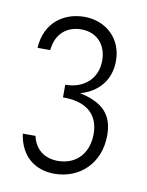

<svg xmlns="http://www.w3.org/2000/svg" viewBox="-60 -769 409 536"><g transform="rotate(10 145.0 -501.0)"><path d="M130 -278C202 -278 257 -330 257 -409C257 -467 228 -498 162 -512C213 -526 245 -564 245 -618C245 -681 199 -724 137 -724C80 -724 27 -689 23 -616H59C64 -668 99 -688 135 -688C178 -688 207 -658 207 -612C207 -562 171 -528 117 -528V-492C178 -493 219 -466 219 -406C219 -352 186 -315 133 -315C94 -315 68 -337 60 -373H24C33 -310 75 -278 130 -278Z"/></g></svg>

Font: Kathrein 37 Thin Condensed
Style: Regular
Weight: 250
Width: 3
Designer: Lazydogs Typefoundry, based on Open Sans by Ascender Corporation
Foundry: Lazydogs Typefoundry
Version: Version 1.003;PS 001.003;hotconv 1.0.88;makeotf.lib2.5.64775